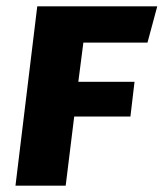

<svg xmlns="http://www.w3.org/2000/svg" viewBox="-20 -588 518 608"><path d="M244 -453 228 -329H406L393 -219H215L188 0H29L98 -568H478L447 -453Z"/></svg>

Font: Qjlgwqiwhsfqbnnlvksmvfsycuq
Style: Regular
Weight: 700
Italic angle: -8°
Designer: Carrois Corporate & Edenspiekermann
Foundry: Carrois Corporate GbR & Edenspiekermann AG
Version: Version 2.001